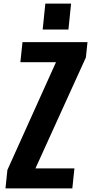

<svg xmlns="http://www.w3.org/2000/svg" viewBox="-20 -1043 504 1063"><path d="M216.3 -879.4 231 -1022.9H373.5L358.9 -879.4ZM10.3 0 21 -102.1 290 -698.7H92.8L104.5 -809.6H464.4L455.6 -725.1L176.3 -110.8H392.1L380.4 0Z"/></svg>

Font: Oswald
Style: Demi-Bold
Weight: 600
Designer: Vernon Adams
Foundry: Vernon Adams
Version: 3.0; ttfautohint (v0.94.23-7a4d-dirty) -l 8 -r 50 -G 200 -x 